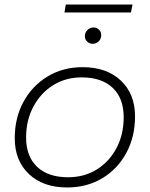

<svg xmlns="http://www.w3.org/2000/svg" viewBox="-20 -822 660 846"><path d="M276 4Q170 4 107.5 -55Q45 -114 45 -213Q45 -303 83.5 -373.5Q122 -444 189.5 -485Q257 -526 344 -526Q450 -526 512.5 -467Q575 -408 575 -309Q575 -219 536.5 -148Q498 -77 430.5 -36.5Q363 4 276 4ZM280 -41Q351 -41 406 -75Q461 -109 493 -169Q525 -229 525 -306Q525 -389 476.5 -435Q428 -481 340 -481Q269 -481 214 -446.5Q159 -412 127 -352Q95 -292 95 -216Q95 -133 143.5 -87Q192 -41 280 -41ZM388 -629Q375 -629 364.5 -638.5Q354 -648 354 -662Q354 -679 365.5 -690Q377 -701 392 -701Q406 -701 416 -691.5Q426 -682 426 -667Q426 -651 415 -640Q404 -629 388 -629ZM264 -767 270 -802H564L557 -767Z"/></svg>

Font: Montserrat Light
Style: Italic
Weight: 300
Italic angle: -11.3°
Designer: Julieta Ulanovsky
Foundry: Julieta Ulanovsky
Version: Version 9.000; ttfautohint (v1.8.4.7-5d5b)